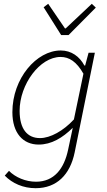

<svg xmlns="http://www.w3.org/2000/svg" viewBox="-20 -757 561 1008"><path d="M167 231C278 231 348 160 372 43L478 -480H445L427 -413H423C398 -460 355 -492 299 -492C172 -492 45 -346 45 -168C45 -58 101 2 183 2C250 2 308 -33 362 -86L338 27C317 129 264 197 169 197C114 197 61 174 27 140L5 165C45 206 102 231 167 231ZM190 -32C123 -32 83 -80 83 -175C83 -314 189 -458 298 -458C344 -458 382 -433 418 -370L368 -130C313 -70 244 -32 190 -32ZM301 -573H340L483 -717L462 -737L325 -608H321L233 -737L209 -719Z"/></svg>

Font: Source Sans Pro Light
Style: Italic
Weight: 300
Italic angle: -11°
Designer: Paul D. Hunt
Foundry: Adobe Systems Incorporated
Version: Version 3.006;hotconv 1.0.111;makeotfexe 2.5.65597